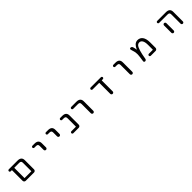

<svg xmlns="http://www.w3.org/2000/svg" viewBox="734 -2806 5032 5032"><g transform="rotate(-45 3250.0 -289.5)"><path d="M397.5 -20.5H376Q352.5 -20.5 335.4 -37.6Q318.4 -54.7 318.4 -78.1V-466.8Q318.4 -474.6 311.5 -474.6H275.4Q260.7 -474.6 250 -485.4Q239.3 -496.1 239.3 -510.7Q239.3 -525.4 250 -536.1Q260.7 -546.9 275.4 -546.9H599.6Q742.2 -546.9 742.2 -417V-78.1Q742.2 -54.7 725.1 -37.6Q708 -20.5 684.6 -20.5ZM658.2 -407.2Q658.2 -444.3 641.6 -459.5Q625 -474.6 585 -474.6H411.1Q404.3 -474.6 404.3 -466.8V-99.6Q404.3 -92.8 411.1 -92.8H651.4Q658.2 -92.8 658.2 -99.6Z M1150.4 -474.6Q1135.7 -474.6 1125 -485.4Q1114.3 -496.1 1114.3 -510.7Q1114.3 -525.4 1125 -536.1Q1135.7 -546.9 1150.4 -546.9H1228.5Q1371.1 -546.9 1371.1 -417V-262.7Q1371.1 -244.1 1357.9 -231Q1344.7 -217.8 1326.2 -217.8Q1307.6 -217.8 1294.4 -231Q1281.2 -244.1 1281.2 -262.7V-407.2Q1281.2 -444.3 1264.6 -459.5Q1248 -474.6 1207 -474.6Z M1650.4 -474.6Q1635.7 -474.6 1625 -485.4Q1614.3 -496.1 1614.3 -510.7Q1614.3 -525.4 1625 -536.1Q1635.7 -546.9 1650.4 -546.9H1728.5Q1871.1 -546.9 1871.1 -417V-262.7Q1871.1 -244.1 1857.9 -231Q1844.7 -217.8 1826.2 -217.8Q1807.6 -217.8 1794.4 -231Q1781.2 -244.1 1781.2 -262.7V-407.2Q1781.2 -444.3 1764.6 -459.5Q1748 -474.6 1707 -474.6Z M2310.5 -407.2Q2310.5 -444.3 2293.9 -459.5Q2277.3 -474.6 2236.3 -474.6H2180.7Q2166 -474.6 2155.3 -485.4Q2144.5 -496.1 2144.5 -510.7Q2144.5 -525.4 2155.3 -536.1Q2166 -546.9 2180.7 -546.9H2256.8Q2399.4 -546.9 2399.4 -417V-78.1Q2399.4 -54.7 2382.3 -37.6Q2365.2 -20.5 2341.8 -20.5H2140.6Q2126 -20.5 2115.2 -31.2Q2104.5 -42 2104.5 -56.6Q2104.5 -71.3 2115.2 -82Q2126 -92.8 2140.6 -92.8H2302.7Q2310.5 -92.8 2310.5 -99.6Z M2588.9 -474.6Q2574.2 -474.6 2563.5 -485.4Q2552.7 -496.1 2552.7 -510.7Q2552.7 -525.4 2563.5 -536.1Q2574.2 -546.9 2588.9 -546.9H2781.2Q2924.8 -546.9 2925.8 -417V-66.4Q2925.8 -46.9 2912.6 -33.7Q2899.4 -20.5 2880.4 -20.5Q2861.3 -20.5 2848.1 -33.7Q2835 -46.9 2835 -66.4V-407.2Q2835 -444.3 2818.8 -459.5Q2802.7 -474.6 2762.7 -474.6Z M3645.5 -66.4Q3645.5 -46.9 3632.3 -33.7Q3619.1 -20.5 3600.1 -20.5Q3581.1 -20.5 3567.9 -33.7Q3554.7 -46.9 3554.7 -66.4V-466.8Q3554.7 -474.6 3546.9 -474.6H3308.6Q3293.9 -474.6 3283.2 -485.4Q3272.5 -496.1 3272.5 -510.7Q3272.5 -525.4 3283.2 -536.1Q3293.9 -546.9 3308.6 -546.9H3688.5Q3703.1 -546.9 3713.9 -536.1Q3724.6 -525.4 3724.6 -510.7Q3724.6 -496.1 3713.9 -485.4Q3703.1 -474.6 3688.5 -474.6H3652.3Q3645.5 -474.6 3645.5 -466.8Z M4150.4 -474.6Q4135.7 -474.6 4125 -485.4Q4114.3 -496.1 4114.3 -510.7Q4114.3 -525.4 4125 -536.1Q4135.7 -546.9 4150.4 -546.9H4228.5Q4371.1 -546.9 4371.1 -417V-65.4Q4371.1 -46.9 4357.9 -33.7Q4344.7 -20.5 4326.2 -20.5Q4307.6 -20.5 4294.4 -33.7Q4281.2 -46.9 4281.2 -65.4V-407.2Q4281.2 -444.3 4264.6 -459.5Q4248 -474.6 4207 -474.6Z M5011.7 -20.5Q4997.1 -20.5 4986.3 -31.2Q4975.6 -42 4975.6 -56.6Q4975.6 -71.3 4986.3 -82Q4997.1 -92.8 5011.7 -92.8H5154.3Q5162.1 -92.8 5162.1 -99.6V-272.5Q5162.1 -376 5131.3 -428.7Q5100.6 -481.4 5045.9 -481.4Q5001 -481.4 4969.7 -447.3Q4938.5 -413.1 4907.2 -312.5Q4879.9 -222.7 4853.5 -62.5Q4850.6 -44.9 4836.4 -32.7Q4822.3 -20.5 4803.7 -20.5Q4787.1 -20.5 4775.4 -33.2Q4766.6 -43.9 4766.6 -56.6Q4766.6 -59.6 4767.6 -63.5Q4790 -204.1 4793 -259.8Q4794.9 -280.3 4794.9 -298.8Q4794.9 -338.9 4789.1 -373Q4781.2 -414.1 4752 -505.9Q4751 -510.7 4751 -515.6Q4751 -525.4 4756.8 -534.2Q4766.6 -546.9 4782.2 -546.9Q4801.8 -546.9 4817.9 -535.6Q4834 -524.4 4839.8 -505.9Q4858.4 -447.3 4863.3 -395.5Q4863.3 -394.5 4864.7 -394Q4866.2 -393.6 4867.2 -395.5Q4900.4 -470.7 4941.4 -510.7Q4989.3 -557.6 5053.7 -557.6Q5144.5 -557.6 5195.8 -487.3Q5247.1 -417 5247.1 -278.3V-78.1Q5247.1 -54.7 5230 -37.6Q5212.9 -20.5 5189.5 -20.5Z M5775.4 -474.6Q5760.7 -474.6 5750 -485.4Q5739.3 -496.1 5739.3 -510.7Q5739.3 -525.4 5750 -536.1Q5760.7 -546.9 5775.4 -546.9H6099.6Q6242.2 -546.9 6242.2 -417V-62.5Q6242.2 -44.9 6230 -32.7Q6217.8 -20.5 6200.2 -20.5Q6182.6 -20.5 6170.4 -32.7Q6158.2 -44.9 6158.2 -62.5V-407.2Q6158.2 -444.3 6141.6 -459.5Q6125 -474.6 6085 -474.6ZM5904.3 -335.9V-99.6V-63.5Q5904.3 -45.9 5891.6 -33.2Q5878.9 -20.5 5861.3 -20.5Q5843.8 -20.5 5831.1 -33.2Q5818.4 -45.9 5818.4 -63.5V-99.6V-335.9Q5818.4 -353.5 5831.1 -366.2Q5843.8 -378.9 5861.3 -378.9Q5878.9 -378.9 5891.6 -366.2Q5904.3 -353.5 5904.3 -335.9Z"/></g></svg>

Font: Rounded Mgen+ 1m regular
Style: Regular
Weight: 400
Designer: [Source Han Sans]
Ryoko NISHIZUKA  (kana & ideographs); Paul D. Hunt (Latin, Greek & Cyrillic); Wenlong ZHANG  (bopomofo
Version: Version 1.059.20150602